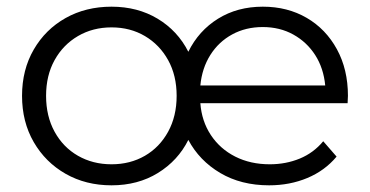

<svg xmlns="http://www.w3.org/2000/svg" viewBox="-20 -550 1108 575"><path d="M314 5Q237 5 176.5 -29.5Q116 -64 81 -124.5Q46 -185 46 -263Q46 -341 81 -401.5Q116 -462 176.5 -496Q237 -530 314 -530Q392 -530 452 -494Q512 -458 544 -395Q575 -458 633 -494Q691 -530 767 -530Q841 -530 898.5 -496.5Q956 -463 989 -402.5Q1022 -342 1022 -263Q1022 -258 1021.5 -252.5Q1021 -247 1021 -241H580Q584 -187 611.5 -145.5Q639 -104 684.5 -81Q730 -58 788 -58Q836 -58 877.5 -75Q919 -92 948 -127L988 -81Q953 -39 900.5 -17Q848 5 786 5Q702 5 639.5 -32Q577 -69 544 -131Q513 -69 453 -32Q393 5 314 5ZM314 -58Q370 -58 414 -83.5Q458 -109 483.5 -155.5Q509 -202 509 -263Q509 -324 483.5 -370Q458 -416 414 -442Q370 -468 314 -468Q258 -468 213.5 -442Q169 -416 143.5 -370Q118 -324 118 -263Q118 -202 143.5 -155.5Q169 -109 213.5 -83.5Q258 -58 314 -58ZM580 -294H954Q949 -346 924 -385Q899 -424 858.5 -446.5Q818 -469 767 -469Q716 -469 675.5 -447Q635 -425 610 -385.5Q585 -346 580 -294Z"/></svg>

Font: Montserrat
Style: Regular
Weight: 400
Designer: Julieta Ulanovsky
Foundry: Julieta Ulanovsky
Version: Version 9.000; ttfautohint (v1.8.4.7-5d5b)